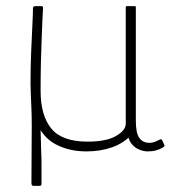

<svg xmlns="http://www.w3.org/2000/svg" viewBox="-20 -492 559 629"><path d="M90 117Q86 117 84.5 114.5Q83 112 83 107Q83 58 83.5 10Q84 -38 84 -76.5Q84 -115 83 -135Q82 -158 81 -181.5Q80 -205 80 -219Q80 -271 82 -320.5Q84 -370 86 -408.5Q88 -447 88 -465Q88 -469 90.5 -470.5Q93 -472 98 -472H114Q119 -472 120 -470.5Q121 -469 121 -464Q120 -453 119 -427.5Q118 -402 116.5 -365.5Q115 -329 114 -285Q113 -241 113 -194Q113 -114 148 -71Q183 -28 267 -28Q328 -28 360 -46.5Q392 -65 392 -87V-468Q392 -470 393 -471Q394 -472 395 -472H421Q423 -472 424 -471Q425 -470 425 -468V-96Q425 -56 436.5 -40Q448 -24 470 -24Q479 -24 487.5 -27.5Q496 -31 502 -34Q508 -38 511 -33L518 -18Q521 -13 514 -9Q504 -3 492 0.5Q480 4 464 4Q451 4 436 -2Q421 -8 410.5 -21.5Q400 -35 398 -58L413 -53Q386 -23 347.5 -9.5Q309 4 263 4Q206 4 162 -19.5Q118 -43 98 -96L112 -103Q113 -75 113.5 -48Q114 -21 115 7Q116 23 116 44Q116 65 116 83Q116 101 116 109Q116 114 114.5 115.5Q113 117 108 117Z"/></svg>

Font: Glory Thin
Style: Regular
Weight: 100
Designer: Robert Leuschke
Foundry: Robert Leuschke
Version: Version 1.011